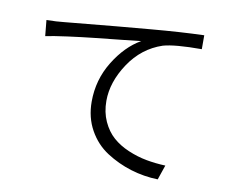

<svg xmlns="http://www.w3.org/2000/svg" viewBox="-80 -826 1161 955"><g transform="rotate(10 500.0 -349.0)"><path d="M98.6 -580.1 90.8 -660.2Q144.5 -661.1 177.7 -665Q482.4 -694.3 613.3 -705.1Q759.8 -717.8 877 -721.7V-651.4Q740.2 -651.4 682.6 -634.8Q580.1 -600.6 517.1 -505.9Q454.1 -411.1 454.1 -316.4Q454.1 -258.8 475.1 -212.9Q496.1 -167 529.3 -137.7Q562.5 -108.4 608.4 -88.9Q654.3 -69.3 701.2 -60.5Q748 -51.8 798.8 -49.8L773.4 24.4Q703.1 22.5 636.2 2Q569.3 -18.6 511.2 -56.2Q453.1 -93.8 418 -156.7Q382.8 -219.7 382.8 -299.8Q382.8 -410.2 439.5 -502.4Q496.1 -594.7 573.2 -638.7Q557.6 -636.7 479.5 -628.4Q401.4 -620.1 340.8 -613.8Q280.3 -607.4 208 -597.7Q135.7 -587.9 98.6 -580.1Z"/></g></svg>

Font: Gen Shin Gothic Normal
Style: Regular
Weight: 300
Designer: [Source Han Sans]
Ryoko NISHIZUKA  (kana & ideographs); Paul D. Hunt (Latin, Greek & Cyrillic); Wenlong ZHANG  (bopomofo
Version: Version 1.002.20150607